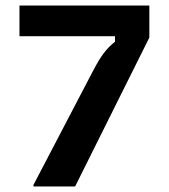

<svg xmlns="http://www.w3.org/2000/svg" viewBox="-20 -670 607 690"><path d="M250 0 516.7 -535V-650H50V-540H393.3V-520C361.7 -495 342.5 -469.2 313.3 -413.3L100 -5V0Z"/></svg>

Font: Familjen Grotesk
Style: Bold
Weight: 700
Designer: Anders Wikstroem, Jonas Baeckman, Matilda Gysing, Kristian Moeller
Foundry: Familjen STHLM AB
Version: Version 2.000